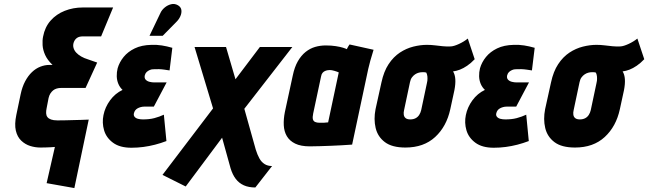

<svg xmlns="http://www.w3.org/2000/svg" viewBox="-20 -740 3295 976"><path d="M494 -555 555 -702H401Q352 -702 309 -685Q266 -668 237 -635Q208 -602 199 -554Q195 -535 196.5 -510.5Q198 -486 209.5 -460.5Q221 -435 247 -410H231Q208 -410 185 -401Q162 -392 142.5 -373.5Q123 -355 108 -327Q93 -299 85 -261L63 -156Q53 -108 60.5 -76Q68 -44 88 -25Q108 -6 133.5 2Q159 10 186 10Q200 10 213 9.5Q226 9 238 8.5Q250 8 259 7L217 191L358 216L431 -132Q410 -131 390.5 -130.5Q371 -130 351.5 -129.5Q332 -129 313 -128.5Q294 -128 272 -128Q252 -128 239.5 -132.5Q227 -137 221 -145Q215 -153 214.5 -164.5Q214 -176 217 -190L227 -242Q230 -255 236 -264.5Q242 -274 250 -280.5Q258 -287 268.5 -290Q279 -293 291 -293H415L474 -422L428 -438Q408 -444 392.5 -453Q377 -462 367 -473Q357 -484 353.5 -497.5Q350 -511 355 -525Q360 -539 371 -547Q382 -555 401 -555Z M842 -382 856 -497Q828 -505 802.5 -509Q777 -513 750 -512Q700 -511 665 -494Q630 -477 608.5 -450.5Q587 -424 578 -393Q573 -373 573.5 -352.5Q574 -332 581.5 -314Q589 -296 603 -283Q565 -265 539.5 -230Q514 -195 506 -155Q498 -116 509 -78Q520 -40 554.5 -14.5Q589 11 648 11Q679 11 709 7Q739 3 768 -4.5Q797 -12 826 -23L813 -157Q802 -152 790 -147.5Q778 -143 764.5 -139.5Q751 -136 736.5 -134.5Q722 -133 707 -133Q693 -133 681.5 -136Q670 -139 664 -146.5Q658 -154 661 -165Q663 -173 667.5 -179Q672 -185 679 -189Q686 -193 695 -195.5Q704 -198 713 -198H762L827 -321H764Q753 -321 740.5 -324Q728 -327 720.5 -335Q713 -343 716 -357Q719 -368 725.5 -374Q732 -380 741 -384Q750 -388 759 -388Q774 -389 788 -388.5Q802 -388 815.5 -386Q829 -384 842 -382ZM877 -629Q890 -642 897 -658Q904 -674 902 -689Q900 -704 885 -713Q868 -723 850 -718.5Q832 -714 817.5 -702Q803 -690 796 -675L740 -558H807Z M1280 20 1222 -187 1466 -501H1301L1177 -337L1129 -501H969L1063 -189L806 149L924 208L1109 -40L1152 115Q1162 148 1178.5 169.5Q1195 191 1219.5 202Q1244 213 1278 213L1363 104Q1341 104 1325 94Q1309 84 1298.5 65Q1288 46 1280 20Z M1879 -487 1757 -514Q1751 -506 1747 -498Q1743 -490 1743 -490Q1738 -493 1723.5 -497.5Q1709 -502 1686.5 -505.5Q1664 -509 1636 -509Q1608 -509 1582 -501.5Q1556 -494 1533.5 -476Q1511 -458 1494 -428.5Q1477 -399 1468 -355L1428 -170Q1421 -135 1422.5 -103.5Q1424 -72 1438 -48Q1452 -24 1480.5 -10Q1509 4 1555 4Q1578 4 1606.5 3Q1635 2 1664 1Q1693 0 1717 -1.5Q1741 -3 1755.5 -4Q1770 -5 1770 -5L1852 -390Q1856 -407 1862.5 -431.5Q1869 -456 1879 -487ZM1572 -163 1612 -351Q1614 -363 1619.5 -369.5Q1625 -376 1632 -379Q1639 -382 1645.5 -383Q1652 -384 1656 -384Q1661 -384 1667 -383Q1673 -382 1679.5 -380Q1686 -378 1692 -376Q1698 -374 1702 -372L1648 -118Q1642 -118 1636.5 -117Q1631 -116 1625.5 -116Q1620 -116 1615 -116Q1610 -116 1604 -116Q1591 -116 1582 -120Q1573 -124 1570.5 -134Q1568 -144 1572 -163Z M2393 -439 2358 -544Q2338 -528 2313 -516.5Q2288 -505 2272 -504Q2251 -503 2231 -505Q2211 -507 2191 -509.5Q2171 -512 2150 -512Q2117 -512 2081 -503Q2045 -494 2012.5 -472.5Q1980 -451 1955.5 -414Q1931 -377 1919 -321L1889 -185Q1879 -134 1889.5 -89.5Q1900 -45 1936.5 -17.5Q1973 10 2041 10Q2134 10 2192 -43.5Q2250 -97 2269 -185L2290 -282Q2296 -313 2294.5 -337Q2293 -361 2283 -377Q2300 -379 2318 -386Q2336 -393 2355 -406Q2374 -419 2393 -439ZM2150 -317 2121 -180Q2118 -167 2111 -156Q2104 -145 2092.5 -139Q2081 -133 2066 -133Q2050 -133 2042 -139.5Q2034 -146 2032.5 -157Q2031 -168 2034 -180L2064 -322Q2067 -337 2074 -346.5Q2081 -356 2090 -362Q2099 -368 2108.5 -370.5Q2118 -373 2127 -373Q2131 -373 2134 -373Q2137 -373 2140.5 -372.5Q2144 -372 2147 -371Q2149 -367 2150.5 -362Q2152 -357 2152.5 -352Q2153 -347 2153 -341.5Q2153 -336 2152.5 -330Q2152 -324 2150 -317Z M2684 -382 2698 -497Q2670 -505 2644.5 -509Q2619 -513 2592 -512Q2542 -511 2507 -494Q2472 -477 2450.5 -450.5Q2429 -424 2420 -393Q2415 -373 2415.5 -352.5Q2416 -332 2423.5 -314Q2431 -296 2445 -283Q2407 -265 2381.5 -230Q2356 -195 2348 -155Q2340 -116 2351 -78Q2362 -40 2396.5 -14.5Q2431 11 2490 11Q2521 11 2551 7Q2581 3 2610 -4.5Q2639 -12 2668 -23L2655 -157Q2644 -152 2632 -147.5Q2620 -143 2606.5 -139.5Q2593 -136 2578.5 -134.5Q2564 -133 2549 -133Q2535 -133 2523.5 -136Q2512 -139 2506 -146.5Q2500 -154 2503 -165Q2505 -173 2509.5 -179Q2514 -185 2521 -189Q2528 -193 2537 -195.5Q2546 -198 2555 -198H2604L2669 -321H2606Q2595 -321 2582.5 -324Q2570 -327 2562.5 -335Q2555 -343 2558 -357Q2561 -368 2567.5 -374Q2574 -380 2583 -384Q2592 -388 2601 -388Q2616 -389 2630 -388.5Q2644 -388 2657.5 -386Q2671 -384 2684 -382Z M3255 -439 3220 -544Q3200 -528 3175 -516.5Q3150 -505 3134 -504Q3113 -503 3093 -505Q3073 -507 3053 -509.5Q3033 -512 3012 -512Q2979 -512 2943 -503Q2907 -494 2874.5 -472.5Q2842 -451 2817.5 -414Q2793 -377 2781 -321L2751 -185Q2741 -134 2751.5 -89.5Q2762 -45 2798.5 -17.5Q2835 10 2903 10Q2996 10 3054 -43.5Q3112 -97 3131 -185L3152 -282Q3158 -313 3156.5 -337Q3155 -361 3145 -377Q3162 -379 3180 -386Q3198 -393 3217 -406Q3236 -419 3255 -439ZM3012 -317 2983 -180Q2980 -167 2973 -156Q2966 -145 2954.5 -139Q2943 -133 2928 -133Q2912 -133 2904 -139.5Q2896 -146 2894.5 -157Q2893 -168 2896 -180L2926 -322Q2929 -337 2936 -346.5Q2943 -356 2952 -362Q2961 -368 2970.5 -370.5Q2980 -373 2989 -373Q2993 -373 2996 -373Q2999 -373 3002.5 -372.5Q3006 -372 3009 -371Q3011 -367 3012.5 -362Q3014 -357 3014.5 -352Q3015 -347 3015 -341.5Q3015 -336 3014.5 -330Q3014 -324 3012 -317Z"/></svg>

Font: Advent Pro ExtraBold
Style: Italic
Weight: 800
Italic angle: -12°
Version: Version 3.000